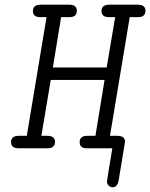

<svg xmlns="http://www.w3.org/2000/svg" viewBox="-20 -631 639 817"><path d="M27 -26Q27 -53 59 -53H94L178 -558H152Q120 -558 120 -584Q120 -611 154 -611H275Q307 -611 307 -585Q307 -558 275 -558H240L205 -344H434L470 -558H444Q412 -558 412 -584Q412 -611 445 -611H566Q599 -611 599 -585Q599 -558 567 -558H532L448 -53H479Q512 -53 512 -28Q512 -26 485 136Q480 166 459 166Q450 166 442.5 158.5Q435 151 435 142Q435 138 458 0H350Q319 0 319 -26Q319 -53 351 -53H386L425 -291H196L156 -53H182Q214 -53 214 -27Q214 0 181 0H60Q27 0 27 -26Z"/></svg>

Font: CMU Typewriter Text
Style: LightOblique
Weight: 200
Italic angle: -9.46001°
Version: Version 0.7.0